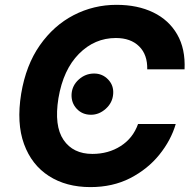

<svg xmlns="http://www.w3.org/2000/svg" viewBox="-20 -757 777 787"><path d="M736.5 -472.7H583.5Q584.9 -533 550.2 -567.1Q515.6 -601.2 454.9 -601.2Q367.9 -601.2 303.6 -536.4Q239.3 -471.6 219.5 -354.4Q201.3 -241.1 240.4 -183.6Q279.5 -126.1 358.7 -126.1Q424.4 -126.1 474.8 -158.4Q525.2 -190.7 545.8 -248.6H700.3Q680.8 -181.8 633 -122.7Q585.2 -63.6 513.7 -26.8Q442.1 9.9 350.5 9.9Q251.4 9.9 180.6 -35.5Q109.7 -81 78.5 -166.5Q47.2 -252.1 66.8 -372.9Q86.3 -490.1 143.3 -571.4Q200.3 -652.7 282.1 -695Q364 -737.2 457.4 -737.2Q544 -737.2 608.1 -706.1Q672.2 -675.1 706.3 -615.9Q740.4 -556.8 736.5 -472.7ZM353 -286.6Q317.1 -286.6 294.2 -311.4Q271.3 -336.3 273.4 -371.8Q275.9 -407 303.1 -431.3Q330.3 -455.6 365.8 -455.6Q399.9 -455.6 423.3 -431.1Q446.7 -406.6 443.9 -371.8Q441.4 -336.3 413.9 -311.4Q386.4 -286.6 353 -286.6Z"/></svg>

Font: Inter UI
Style: Bold Italic
Weight: 700
Italic angle: 9.39999°
Designer: Rasmus Andersson
Foundry: rsms
Version: 3.2;8d6f07862